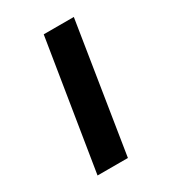

<svg xmlns="http://www.w3.org/2000/svg" viewBox="-131 -570 573 641"><g transform="rotate(-30 155.5 -249.0)"><path d="M57 0 137 -498H253L174 0Z"/></g></svg>

Font: Nunito Sans 7pt SemiExpanded SemiBold
Style: Italic
Weight: 600
Width: 6
Italic angle: -9°
Designer: Vernon Adams
Foundry: Vernon Adams
Version: Version 3.101;gftools[0.9.27]